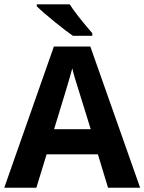

<svg xmlns="http://www.w3.org/2000/svg" viewBox="-20 -885 681 905"><path d="M489.3 0 441.4 -157.7H199.7L151.4 0H0L233.9 -665.5H405.8L640.6 0ZM407.7 -275.9Q340.8 -490.2 332.5 -518.3Q324.2 -546.4 320.8 -563Q305.7 -504.9 234.9 -275.9ZM323.7 -716.3Q294.9 -735.8 239.5 -780.5Q184.1 -825.2 153.3 -855.5V-864.7H308.6Q336.9 -818.8 415 -728.5V-716.3Z"/></svg>

Font: Bpm'online Open Sans
Style: Bold
Weight: 700
Foundry: Ascender Corporation
Version: Version 1.10